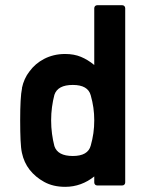

<svg xmlns="http://www.w3.org/2000/svg" viewBox="-20 -722 559 748"><path d="M358.9 0.5Q353.5 0.5 350.3 -2.9Q347.2 -6.3 347.2 -11.2V-34.7Q323.2 -15.1 294.4 -4.6Q265.6 5.9 233.9 5.9Q187 5.9 152.3 -13.2Q117.7 -32.2 95.2 -61Q84.5 -74.7 76.9 -91.3Q69.3 -107.9 65.4 -126.5Q61.5 -144 60.1 -175.8Q58.6 -207.5 58.6 -253.4Q58.6 -297.9 60.3 -329.1Q62 -360.4 65.9 -378.9H65.4Q69.3 -397.5 76.7 -413.8Q84 -430.2 95.2 -444.3Q106 -459 120.1 -471.2Q134.3 -483.4 151.6 -492.4Q168.9 -501.5 189.5 -506.6Q210 -511.7 233.9 -511.7Q268.6 -511.7 295.4 -500.5Q322.3 -489.3 347.2 -468.8V-689.9Q347.2 -694.8 350.3 -698.2Q353.5 -701.7 358.9 -701.7H456.1Q461.4 -701.7 464.6 -698.2Q467.8 -694.8 467.8 -689.9V-11.2Q467.8 -6.3 464.6 -2.9Q461.4 0.5 456.1 0.5ZM263.7 -391.1Q204.6 -391.1 191.9 -352.5Q186 -330.1 182.6 -304.9Q179.2 -279.8 179.2 -253.4Q179.2 -226.6 182.6 -200.9Q186 -175.3 191.9 -152.8Q204.6 -114.3 263.7 -114.3Q322.8 -114.3 333.5 -154.8Q340.3 -178.7 343.8 -203.1Q347.2 -227.5 347.2 -253.4Q347.2 -278.3 343.8 -302.5Q340.3 -326.7 333.5 -350.6Q322.8 -391.1 263.7 -391.1Z"/></svg>

Font: Alte DIN 1451 Mittelschrift
Style: Bold
Weight: 700
Designer: Peter Wiegel
Foundry: Peter Wiegel
Version: Version 1.003